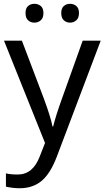

<svg xmlns="http://www.w3.org/2000/svg" viewBox="-20 -750 550 1010"><path d="M84 240.2Q47.4 240.2 11.2 231.9V162.1Q35.6 168 73.7 168Q152.8 168 189 73.2L216.8 2L1 -536.1H95.2L210.9 -231Q247.6 -131.3 255.9 -85H259.8Q273.4 -141.1 306.2 -231.9L415 -536.1H509.8L278.8 74.2Q245.1 163.1 198.7 201.7Q152.3 240.2 84 240.2ZM315.9 -643.1Q302.2 -655.3 302.2 -681.2Q302.2 -707 315.9 -718.5Q329.6 -730 348.4 -730Q367.2 -730 381.3 -718.5Q395.5 -707 395.5 -681.2Q395.5 -655.3 381.3 -643.1Q367.2 -630.9 348.4 -630.9Q329.6 -630.9 315.9 -643.1ZM127.9 -643.1Q114.3 -655.3 114.3 -681.2Q114.3 -707 127.9 -718.5Q141.6 -730 160.9 -730Q180.2 -730 194.3 -718.5Q208.5 -707 208.5 -681.2Q208.5 -655.3 194.3 -643.1Q180.2 -630.9 160.9 -630.9Q141.6 -630.9 127.9 -643.1Z"/></svg>

Font: NotoSans
Style: Regular
Weight: 400
Designer: Monotype Design team
Foundry: Monotype Imaging Inc.
Version: Version 1.04